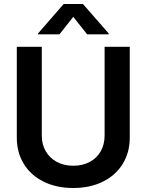

<svg xmlns="http://www.w3.org/2000/svg" viewBox="-20 -945 745 976"><path d="M639.6 -707V-245.1Q639.6 -169.9 603.8 -111.8Q567.9 -53.7 502.7 -21.5Q437.5 10.7 352.5 10.7Q267.1 10.7 201.9 -21.5Q136.7 -53.7 101.1 -111.8Q65.4 -169.9 65.4 -245.1V-707H192.4V-255.9Q192.4 -211.4 212.2 -176.8Q231.9 -142.1 268.3 -122.3Q304.7 -102.5 352.5 -102.5Q400.4 -102.5 436.5 -122.1Q472.7 -141.6 492.2 -176.5Q511.7 -211.4 511.7 -255.9V-707ZM352.5 -859.4 282.2 -770.5H173.8V-775.4L303.7 -924.8H401.4L532.2 -775.4V-770.5H422.9Z"/></svg>

Font: Pretendard GOV SemiBold
Style: Regular
Weight: 600
Designer: Base glyphs from Inter by Rasmus Andersson; Hangeul glyphs from Noto Sans CJK(Source Han Sans) by Jang Soo-young and Kan
Foundry: Kil Hyung-jin
Version: Version 1.309